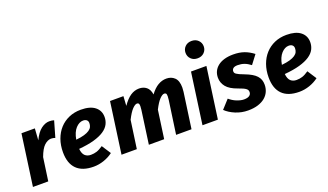

<svg xmlns="http://www.w3.org/2000/svg" viewBox="-75 -1333 3206 1874"><g transform="rotate(-20 1528.0 -396.5)"><path d="M389 -375Q378 -379 368 -381Q358 -383 346 -383Q310 -382 276 -350.5Q242 -319 213 -240L179 0H20L94 -531H233L225 -410Q260 -484 303 -516Q346 -548 388 -548Q416 -548 437 -541Z M911 -403Q911 -363 893 -328.5Q875 -294 834.5 -267Q794 -240 729 -221.5Q664 -203 571 -195Q576 -144 599.5 -122.5Q623 -101 660 -101Q692 -101 720.5 -110Q749 -119 787 -145L848 -51Q806 -19 753 -1Q700 17 647 17Q530 17 470.5 -42.5Q411 -102 411 -217Q411 -290 433 -351Q455 -412 495 -456Q535 -500 591 -524.5Q647 -549 715 -549Q811 -549 861 -509.5Q911 -470 911 -403ZM701 -442Q660 -442 624 -403Q588 -364 575 -289Q626 -294 660 -304Q694 -314 714.5 -328Q735 -342 743 -359.5Q751 -377 751 -398Q751 -419 737.5 -430.5Q724 -442 701 -442Z M1224 0 1272 -345Q1275 -369 1275 -383Q1275 -404 1269 -411Q1263 -418 1252 -418Q1232 -418 1203.5 -388.5Q1175 -359 1140 -290L1099 0H940L1014 -531H1153L1147 -432Q1189 -493 1231 -521Q1273 -549 1321 -549Q1365 -549 1396 -524.5Q1427 -500 1435 -446Q1475 -500 1517 -524.5Q1559 -549 1604 -549Q1655 -549 1688.5 -517Q1722 -485 1722 -414Q1722 -394 1719 -370L1667 0H1507L1556 -345Q1559 -367 1559 -382Q1559 -405 1552.5 -411.5Q1546 -418 1535 -418Q1515 -418 1486.5 -388.5Q1458 -359 1424 -292L1383 0Z M1781 0 1855 -531H2015L1941 0ZM1961 -630Q1919 -630 1893 -656Q1867 -682 1867 -720Q1867 -758 1893 -784Q1919 -810 1961 -810Q2003 -810 2029.5 -784Q2056 -758 2056 -720Q2056 -682 2029.5 -656Q2003 -630 1961 -630Z M2249 -98Q2287 -98 2305.5 -111.5Q2324 -125 2324 -148Q2324 -159 2320 -167.5Q2316 -176 2305.5 -184Q2295 -192 2276.5 -200.5Q2258 -209 2229 -219Q2149 -247 2115 -289Q2081 -331 2081 -384Q2081 -420 2095 -449.5Q2109 -479 2136.5 -501Q2164 -523 2204.5 -535Q2245 -547 2297 -547Q2362 -547 2411 -529.5Q2460 -512 2505 -477L2436 -386Q2402 -412 2371 -423Q2340 -434 2303 -434Q2272 -434 2257.5 -422.5Q2243 -411 2243 -392Q2243 -383 2246.5 -376Q2250 -369 2260 -362Q2270 -355 2288 -346.5Q2306 -338 2336 -327Q2378 -311 2407 -294Q2436 -277 2453.5 -257.5Q2471 -238 2479 -215.5Q2487 -193 2487 -165Q2487 -127 2472 -93.5Q2457 -60 2427.5 -35.5Q2398 -11 2354 3Q2310 17 2251 17Q2183 17 2121.5 -8.5Q2060 -34 2021 -72L2101 -160Q2116 -147 2134 -135.5Q2152 -124 2171.5 -116Q2191 -108 2211 -103Q2231 -98 2249 -98Z M3047 -403Q3047 -363 3029 -328.5Q3011 -294 2970.5 -267Q2930 -240 2865 -221.5Q2800 -203 2707 -195Q2712 -144 2735.5 -122.5Q2759 -101 2796 -101Q2828 -101 2856.5 -110Q2885 -119 2923 -145L2984 -51Q2942 -19 2889 -1Q2836 17 2783 17Q2666 17 2606.5 -42.5Q2547 -102 2547 -217Q2547 -290 2569 -351Q2591 -412 2631 -456Q2671 -500 2727 -524.5Q2783 -549 2851 -549Q2947 -549 2997 -509.5Q3047 -470 3047 -403ZM2837 -442Q2796 -442 2760 -403Q2724 -364 2711 -289Q2762 -294 2796 -304Q2830 -314 2850.5 -328Q2871 -342 2879 -359.5Q2887 -377 2887 -398Q2887 -419 2873.5 -430.5Q2860 -442 2837 -442Z"/></g></svg>

Font: Szlgxwxxxixliatcpuztgldltzi
Style: Regular
Weight: 700
Italic angle: -8°
Designer: Carrois Corporate & Edenspiekermann
Foundry: Carrois Corporate GbR & Edenspiekermann AG
Version: Version 2.001